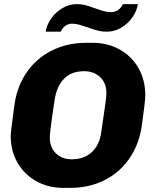

<svg xmlns="http://www.w3.org/2000/svg" viewBox="-20 -903 753 933"><path d="M287 10Q215 10 156.5 -22.5Q98 -55 65 -112.5Q32 -170 32 -244Q32 -259 44 -347L50 -392Q62 -482 109.5 -551Q157 -620 232 -657.5Q307 -695 399 -695H431Q503 -695 561.5 -662.5Q620 -630 653 -572Q686 -514 686 -440Q686 -411 669 -292Q656 -201 608.5 -132.5Q561 -64 487 -27Q413 10 320 10ZM472 -260 484 -343Q490 -383 493.5 -410Q497 -437 497 -451Q497 -499 467 -528Q437 -557 388 -557Q326 -557 290 -519Q254 -481 245 -414L235 -348Q222 -256 222 -235Q222 -187 251.5 -158Q281 -129 329 -129Q388 -129 425.5 -163Q463 -197 472 -260ZM498 -749Q476 -749 456.5 -754Q437 -759 409 -769Q383 -778 367 -782.5Q351 -787 332 -788Q294 -788 275 -749H202Q207 -782 228.5 -813Q250 -844 283.5 -863.5Q317 -883 354 -883Q376 -883 395 -878Q414 -873 444 -862Q472 -852 487.5 -848Q503 -844 520 -844Q539 -844 554 -854.5Q569 -865 577 -883H650Q645 -850 623.5 -819Q602 -788 569 -768.5Q536 -749 498 -749Z"/></svg>

Font: Chivo ExtraBold Italic
Style: Regular
Weight: 800
Italic angle: -8.05°
Designer: Hector Gatti
Foundry: Omnibus-Type
Version: Version 1.007